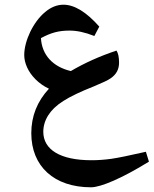

<svg xmlns="http://www.w3.org/2000/svg" viewBox="-20 -630 653 816"><path d="M367 166C408 166 498 128 613 57L600 15C530 31 481 41 453 45C424 49 396 51 369 51C236 51 164 6 164 -70C164 -94 171 -118 185 -140C213 -184 263 -217 379 -263C415 -278 439 -289 450 -297C475 -314 486 -336 486 -364C486 -388 482 -405 475 -415C403 -391 339 -362 281 -328C205 -346 158 -396 154 -468C197 -491 229 -500 276 -500C306 -500 341 -493 381 -477L402 -517C347 -579 296 -610 250 -610C223 -610 197 -600 172 -579C121 -537 83 -456 83 -396C83 -379 87 -362 95 -344C111 -308 145 -273 188 -253C138 -199 113 -136 113 -64C113 77 210 166 367 166Z"/></svg>

Font: Noto Naskh Arabic UI
Style: Bold
Weight: 700
Designer: Monotype Design Team, David Williams, Mohamad Dakak and Nizar Qandah
Foundry: Monotype Imaging Inc.
Version: Version 2.016